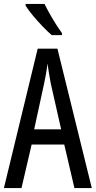

<svg xmlns="http://www.w3.org/2000/svg" viewBox="-20 -963 490 983"><path d="M361 0 309 -223H142L90 0H0L173 -714H274L450 0ZM240 -535Q235 -563 230.5 -589Q226 -615 223 -638Q218 -590 206 -536L155 -301H293ZM208 -943Q219 -920 234.5 -892.5Q250 -865 266.5 -839Q283 -813 297 -794V-783H245Q225 -800 198.5 -827.5Q172 -855 148 -884Q124 -913 111 -934V-943Z"/></svg>

Font: Noto Sans Thai ExtCond
Style: Regular
Weight: 400
Width: 2
Designer: Monotype Design Team
Foundry: Monotype Imaging Inc.
Version: Version 2.002; ttfautohint (v1.8.4.7-5d5b)